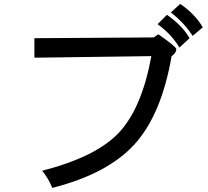

<svg xmlns="http://www.w3.org/2000/svg" viewBox="-20 -875 1040 962"><path d="M996.1 -738.3 945.3 -695.3Q902.3 -761.7 835.9 -812.5L882.8 -855.5Q957 -804.7 996.1 -738.3ZM929.7 -683.6 878.9 -636.7Q839.8 -703.1 769.5 -753.9L816.4 -800.8Q894.5 -746.1 929.7 -683.6ZM839.8 -593.8Q789.1 -300.8 654.3 -152.3Q519.5 -3.9 242.2 66.4Q222.7 19.5 191.4 -19.5Q464.8 -89.8 578.1 -212.9Q691.4 -335.9 738.3 -593.8L152.3 -585.9V-683.6L750 -687.5L773.4 -703.1Q863.3 -640.6 863.3 -628.9Q863.3 -609.4 839.8 -593.8Z"/></svg>

Font: WenQuanYi Micro Hei
Style: Regular
Weight: 400
Foundry: Ascender Corporation
Version: Version 0.2.0-beta